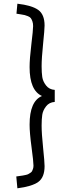

<svg xmlns="http://www.w3.org/2000/svg" viewBox="-20 -888 396 1038"><path d="M207 -369Q140 -399 140 -525Q140 -570 149.5 -648Q159 -726 159 -747Q159 -762 155 -773Q151 -784 146.5 -790Q142 -796 131 -800.5Q120 -805 113.5 -806.5Q107 -808 91.5 -810.5Q76 -813 69 -814L74 -868Q152 -859 186.5 -834.5Q221 -810 221 -750Q221 -729 213 -651Q205 -573 205 -530Q205 -495 208.5 -471.5Q212 -448 229 -426Q246 -404 276 -402V-337Q246 -335 229 -313Q212 -291 208.5 -267.5Q205 -244 205 -209Q205 -166 213 -89Q221 -12 221 10Q221 71 187 95.5Q153 120 74 130L68 66Q73 65 85.5 63.5Q98 62 103 61Q108 60 118 58Q128 56 132.5 53.5Q137 51 144 46.5Q151 42 153.5 37Q156 32 158.5 24.5Q161 17 161 7Q161 -14 150.5 -92Q140 -170 140 -214Q140 -341 207 -369Z"/></svg>

Font: Biancoenero Regular
Style: Regular
Weight: 400
Designer: Riccardo Lorusso, Umberto Mischi
Foundry: Biancoenero Edizioni
Version: Version 0.000